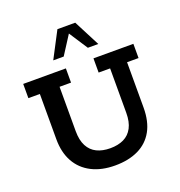

<svg xmlns="http://www.w3.org/2000/svg" viewBox="-143 -922 987 1053"><g transform="rotate(-20 350.5 -395.5)"><path d="M351 10Q272 10 214.5 -19.5Q157 -49 126.5 -104Q96 -159 96 -236V-500H29V-583H278V-500H211V-241Q211 -188 229 -154Q247 -120 280 -104Q313 -88 358 -88Q404 -88 437 -104Q470 -120 488 -154Q506 -188 506 -241V-500H439V-583H672V-500H605V-236Q605 -154 574.5 -99.5Q544 -45 487 -17.5Q430 10 351 10ZM228 -648 308 -801H412L491 -648H430L359 -757L289 -648Z"/></g></svg>

Font: Rokkitt SemiBold
Style: Regular
Weight: 600
Designer: Vernon Adams
Foundry: Vernon Adams
Version: Version 3.103